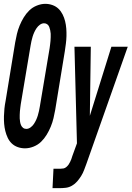

<svg xmlns="http://www.w3.org/2000/svg" viewBox="-37 -763 684 998"><path d="M93 8Q73 8 55 1.5Q37 -5 24 -17.5Q11 -30 3 -47Q-5 -64 -9.5 -82.5Q-14 -101 -15.5 -120Q-17 -139 -16.5 -159Q-16 -179 -14 -198.5Q-12 -218 -8 -238L42 -543Q46 -565 51 -586.5Q56 -608 65 -630Q74 -652 86.5 -672.5Q99 -693 115.5 -709Q132 -725 154.5 -734Q177 -743 198 -743Q199 -743 199 -743Q199 -743 199 -743Q218 -743 236 -736.5Q254 -730 267 -717.5Q280 -705 288.5 -688Q297 -671 301.5 -652.5Q306 -634 307.5 -615Q309 -596 308.5 -576Q308 -556 305.5 -536.5Q303 -517 300 -497L250 -192Q246 -170 241 -148.5Q236 -127 227 -105Q218 -83 205.5 -62.5Q193 -42 176.5 -26Q160 -10 137.5 -1Q115 8 93 8Q93 8 93 8Q93 8 93 8ZM100 -93Q111 -93 121.5 -100.5Q132 -108 139 -118.5Q146 -129 151 -140Q156 -151 159.5 -162.5Q163 -174 165.5 -185.5Q168 -197 170 -209L221 -513Q222 -523 223.5 -532Q225 -541 225.5 -550.5Q226 -560 226.5 -569.5Q227 -579 226.5 -588Q226 -597 224 -606Q222 -615 219 -623Q216 -631 209 -636.5Q202 -642 192 -642Q181 -642 170.5 -634.5Q160 -627 153 -616.5Q146 -606 141 -595Q136 -584 132.5 -572.5Q129 -561 126.5 -549.5Q124 -538 122 -526L71 -222Q70 -212 68.5 -203Q67 -194 66.5 -184.5Q66 -175 65.5 -165.5Q65 -156 65.5 -147Q66 -138 67.5 -129Q69 -120 72.5 -112Q76 -104 83 -98.5Q90 -93 100 -93ZM236 215 241 114H278Q286 114 293.5 112.5Q301 111 308 105Q315 99 319.5 92.5Q324 86 327.5 78.5Q331 71 334 63.5Q337 56 339 48L363 -18L350 -520H435L430 -161L542 -520H627L412 89Q406 105 400 121Q394 137 385 151.5Q376 166 364.5 179.5Q353 193 337.5 202Q322 211 305.5 213Q289 215 273 215Z"/></svg>

Font: Iosevka SS04 Extended Oblique
Style: Bold
Weight: 700
Width: 7
Italic angle: -9°
Monospace: yes
Designer: Belleve Invis
Foundry: Belleve Invis
Version: Version 19.0.0; ttfautohint (v1.8.4)